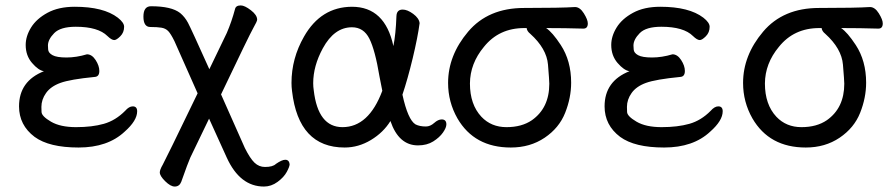

<svg xmlns="http://www.w3.org/2000/svg" viewBox="-20 -517 3269 704"><path d="M268.1 23.9Q160.2 23.9 106.9 -15.1Q49.8 -58.1 49.8 -127Q49.8 -219.7 141.1 -255.9Q121.1 -258.8 97.7 -285.9Q74.2 -313 74.2 -352.1Q74.2 -384.3 94 -416.3Q113.8 -448.2 154.3 -470.2Q194.8 -492.2 253.9 -492.2Q359.9 -492.2 412.1 -452.1Q435.1 -434.1 435.1 -418.9Q435.1 -397.9 421.1 -384Q407.2 -370.1 398.9 -370.1Q389.2 -370.1 374 -384.8Q339.8 -418.9 257.8 -418.9Q201.7 -418.9 178.7 -395.5Q155.8 -372.1 155.8 -350.1Q155.8 -348.1 156.5 -335.7Q157.2 -323.2 172.6 -314.7Q188 -306.2 223.9 -306.2Q259.8 -306.2 298.8 -317.9Q316.9 -317.9 330.6 -296.9Q344.2 -275.9 344.2 -256.8Q344.2 -235.8 327.1 -234.9Q237.3 -226.1 201.7 -213.1Q166 -200.2 148.9 -176Q131.8 -151.9 131.8 -125Q131.8 -122.1 132.3 -106.4Q132.8 -90.8 167 -70.8Q201.2 -50.8 258.8 -50.8Q317.9 -50.8 360.8 -63Q403.8 -75.2 439 -110.8Q453.1 -127 466.8 -127Q482.9 -127 482.9 -108.9Q482.9 -74.7 437 -34.2Q375 23.9 268.1 23.9Z M947.8 167Q859.9 167 811.5 61L746.6 -82L677.7 61Q669.9 78.1 644.5 149.9Q637.7 167 620.6 167Q605.5 167 585.7 147.5Q565.9 127.9 565.9 115.2Q565.9 105.5 576.7 86.9Q584.5 73.7 704.6 -174.8L619.6 -366.2Q606.4 -393.1 596.7 -403.1Q586.9 -413.1 571.8 -415.5Q556.6 -418 531.2 -418Q505.9 -418 505.9 -456.1Q505.9 -494.1 533.7 -494.1Q608.9 -494.1 640.6 -469.2Q657.7 -455.1 669.2 -433.6Q680.7 -412.1 747.6 -263.2L811.5 -396Q829.6 -438 841.8 -483.9Q844.7 -497.1 862.8 -497.1Q877 -497.1 899.9 -479.5Q922.9 -461.9 922.9 -444.8Q922.9 -439 908.7 -414.1Q894.5 -389.2 790.5 -170.9L877.9 25.9Q897 64 913.3 79.6Q929.7 95.2 951.7 95.2Q980.5 95.2 991.7 84Q1013.7 68.8 1025.9 68.8Q1040 68.8 1042 85Q1042 93.8 1031.5 113.3Q1021 132.8 997.8 149.9Q974.6 167 947.8 167Z M1235.8 -50.8Q1332 -50.8 1381.8 -184.1L1371.6 -235.8Q1355.5 -333 1334.5 -375Q1313.5 -417 1270.5 -417Q1205.6 -417 1163.6 -339.8Q1128.4 -274.9 1128.4 -211.9Q1128.4 -198.7 1130.4 -186Q1146 -50.8 1235.8 -50.8ZM1243.7 23.9Q1074.7 23.9 1050.8 -183.1Q1048.8 -198.2 1048.8 -212.9Q1048.8 -302.7 1094.7 -382.8Q1156.7 -491.7 1270.5 -492.2Q1391.6 -492.2 1422.4 -348.1Q1431.2 -391.1 1433.6 -458Q1434.6 -481.9 1456.5 -481.9Q1473.6 -481.9 1495.1 -466.1Q1516.6 -450.2 1518.6 -432.1Q1511.7 -380.4 1493.2 -303.2Q1474.6 -226.1 1455.6 -169.9Q1475.6 -78.1 1503.4 -61Q1518.6 -53.2 1541.5 -53.2Q1557.6 -53.2 1572 -66.2Q1586.4 -79.1 1599.6 -79.1Q1616.7 -79.1 1616.7 -61Q1616.7 -48.8 1604.2 -31Q1591.8 -13.2 1568.6 1.5Q1545.4 16.1 1512.7 16.1Q1441.9 16.1 1411.6 -73.2Q1385.7 -31.2 1340.1 -3.7Q1294.4 23.9 1243.7 23.9Z M1930.2 -76.2Q1994.1 -121.1 1994.1 -210Q1994.1 -221.2 1989.3 -280Q1984.4 -338.9 1924.3 -393.1Q1912.1 -402.8 1911.1 -414.1H1902.3Q1809.6 -414.1 1754.4 -345.2Q1703.6 -284.2 1703.1 -210.9Q1703.1 -133.8 1745.1 -88.9Q1781.2 -50.8 1837.2 -50.8Q1893.1 -50.8 1930.2 -76.2ZM1853 23.9Q1719.2 23.9 1657.2 -83Q1623 -143.1 1623 -212.9Q1623 -314 1696.5 -400.9Q1770 -487.8 1901.4 -487.8Q2037.6 -487.8 2088.4 -491.2Q2106.4 -491.2 2120.8 -468Q2135.3 -444.8 2135.3 -431.2Q2135.3 -412.1 2119.1 -412.1Q2052.2 -414.1 1982.4 -414.1Q2005.4 -398.9 2036.1 -352.1Q2074.2 -293.9 2074.2 -213.9Q2074.2 -158.7 2052.2 -103.3Q2030.3 -47.9 1977.1 -12Q1923.8 23.9 1853 23.9Z M2415 23.9Q2307.1 23.9 2253.9 -15.1Q2196.8 -58.1 2196.8 -127Q2196.8 -219.7 2288.1 -255.9Q2268.1 -258.8 2244.6 -285.9Q2221.2 -313 2221.2 -352.1Q2221.2 -384.3 2241 -416.3Q2260.7 -448.2 2301.3 -470.2Q2341.8 -492.2 2400.9 -492.2Q2506.8 -492.2 2559.1 -452.1Q2582 -434.1 2582 -418.9Q2582 -397.9 2568.1 -384Q2554.2 -370.1 2545.9 -370.1Q2536.1 -370.1 2521 -384.8Q2486.8 -418.9 2404.8 -418.9Q2348.6 -418.9 2325.7 -395.5Q2302.7 -372.1 2302.7 -350.1Q2302.7 -348.1 2303.5 -335.7Q2304.2 -323.2 2319.6 -314.7Q2335 -306.2 2370.8 -306.2Q2406.7 -306.2 2445.8 -317.9Q2463.9 -317.9 2477.5 -296.9Q2491.2 -275.9 2491.2 -256.8Q2491.2 -235.8 2474.1 -234.9Q2384.3 -226.1 2348.6 -213.1Q2313 -200.2 2295.9 -176Q2278.8 -151.9 2278.8 -125Q2278.8 -122.1 2279.3 -106.4Q2279.8 -90.8 2314 -70.8Q2348.1 -50.8 2405.8 -50.8Q2464.8 -50.8 2507.8 -63Q2550.8 -75.2 2585.9 -110.8Q2600.1 -127 2613.8 -127Q2629.9 -127 2629.9 -108.9Q2629.9 -74.7 2584 -34.2Q2522 23.9 2415 23.9Z M3011.7 -76.2Q3075.7 -121.1 3075.7 -210Q3075.7 -221.2 3070.8 -280Q3065.9 -338.9 3005.9 -393.1Q2993.7 -402.8 2992.7 -414.1H2983.9Q2891.1 -414.1 2835.9 -345.2Q2785.2 -284.2 2784.7 -210.9Q2784.7 -133.8 2826.7 -88.9Q2862.8 -50.8 2918.7 -50.8Q2974.6 -50.8 3011.7 -76.2ZM2934.6 23.9Q2800.8 23.9 2738.8 -83Q2704.6 -143.1 2704.6 -212.9Q2704.6 -314 2778.1 -400.9Q2851.6 -487.8 2982.9 -487.8Q3119.1 -487.8 3169.9 -491.2Q3188 -491.2 3202.4 -468Q3216.8 -444.8 3216.8 -431.2Q3216.8 -412.1 3200.7 -412.1Q3133.8 -414.1 3064 -414.1Q3086.9 -398.9 3117.7 -352.1Q3155.8 -293.9 3155.8 -213.9Q3155.8 -158.7 3133.8 -103.3Q3111.8 -47.9 3058.6 -12Q3005.4 23.9 2934.6 23.9Z"/></svg>

Font: LXGW WenKai Screen R
Style: Regular
Weight: 400
Designer: Fontworks Inc.
Version: Version 1.235;May 31, 2022